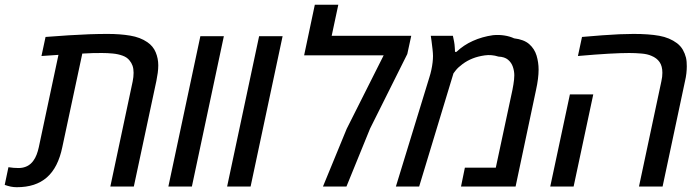

<svg xmlns="http://www.w3.org/2000/svg" viewBox="-54 -783 2940 806"><path d="M16.1 2.9Q3.9 2.9 -8.3 0.5Q-20.5 -2 -34.2 -6.8L-18.6 -81.1Q2.9 -77.6 23.9 -77.6Q43.5 -77.6 59.6 -85.4Q75.7 -93.3 86.4 -108.9Q94.2 -119.6 99.6 -133.5Q105 -147.5 108.9 -165L191.4 -552.7Q173.8 -551.8 156 -550.3Q138.2 -548.8 120.1 -547.9L137.2 -627.9Q188.5 -631.8 234.4 -634.8Q280.3 -637.7 321 -639.2Q361.8 -640.6 397.9 -640.6Q450.2 -640.6 492.4 -633.5Q534.7 -626.5 564.5 -606Q588.9 -589.4 599.6 -563.5Q610.4 -537.6 610.4 -508.8Q610.4 -493.2 608.2 -477.1Q606 -460.9 602.5 -443.4L507.8 0H409.2L502.9 -440.9Q506.8 -460 506.8 -477.5Q506.8 -494.6 502.4 -507.1Q498 -519.5 489.7 -529.3Q479.5 -542.5 460.7 -549.3Q441.9 -556.2 419.4 -558.3Q397 -560.5 374 -560.5Q356 -560.5 335 -560.1Q314 -559.6 291.5 -558.1L207.5 -165Q198.7 -122.6 182.6 -90.8Q166.5 -59.1 142.8 -38.3Q119.1 -17.6 87.6 -7.3Q56.2 2.9 16.1 2.9Z M652.8 0 787.1 -630.9H885.7L751.5 0Z M899.4 0 1033.7 -630.9H1132.3L998 0Z M1301.8 0 1401.4 -242.2 1556.6 -550.8H1222.7L1267.6 -763.2H1366.2L1338.4 -632.8H1672.4L1655.8 -556.2L1499.5 -243.2L1400.4 0Z M1607.9 0 1748.5 -458.5Q1753.4 -473.6 1756.8 -489.7Q1760.3 -505.9 1762 -520.8Q1763.7 -535.6 1763.7 -547.9Q1763.7 -559.1 1761.7 -576.7Q1759.8 -594.2 1757.6 -610.4Q1755.4 -626.5 1754.4 -632.8H1847.2Q1850.1 -620.1 1852.3 -607.9Q1854.5 -595.7 1855 -585Q1855.5 -579.6 1855.7 -574.7Q1856 -569.8 1856 -565.4H1862.3Q1892.1 -593.8 1931.2 -611.3Q1970.2 -628.9 2015.6 -635.3Q2040.5 -637.7 2063.5 -634Q2086.4 -630.4 2104 -622.1Q2145.5 -617.2 2167.7 -597.7Q2189.9 -578.1 2198.5 -549.6Q2207 -521 2207 -490.7Q2207 -472.7 2204.3 -451.4Q2201.7 -430.2 2196.3 -405.8L2110.4 0H1881.3L1897.5 -79.1H2027.3L2097.2 -405.8Q2099.6 -418 2101.3 -428.7Q2103 -439.5 2104 -449Q2105 -458.5 2105 -466.8Q2105 -484.9 2098.9 -502.7Q2092.8 -520.5 2078.4 -532.5Q2064 -544.4 2038.6 -545.4Q2009.3 -554.7 1980.7 -550.5Q1952.1 -546.4 1930.2 -537.6Q1907.7 -528.8 1888.2 -514.4Q1868.7 -500 1858.9 -487.3L1849.6 -475.1L1705.6 0Z M2628.4 0 2722.2 -440.9Q2724.6 -451.2 2725.6 -460.2Q2726.6 -469.2 2726.6 -477.5Q2726.6 -505.4 2714.8 -522.5Q2703.1 -539.6 2680.2 -548.8Q2663.6 -556.2 2638.2 -558.3Q2612.8 -560.5 2587.4 -560.5Q2553.7 -560.5 2501.5 -557.6Q2449.2 -554.7 2372.1 -547.9L2389.2 -627.9Q2434.6 -631.8 2473.6 -634.8Q2512.7 -637.7 2545.9 -639.2Q2579.1 -640.6 2605.5 -640.6Q2669.9 -640.6 2713.4 -632.8Q2756.8 -625 2788.1 -601.6Q2803.7 -589.4 2812.5 -574Q2821.3 -558.6 2825.7 -541Q2827.6 -532.7 2828.4 -523.2Q2829.1 -513.7 2829.1 -504.4Q2829.1 -491.2 2827.4 -475.3Q2825.7 -459.5 2821.3 -440.9L2727.5 0ZM2255.9 0 2338.4 -386.7H2436.5L2354 0Z"/></svg>

Font: Open Sans Medium
Style: Italic
Weight: 500
Italic angle: -12°
Designer: Monotype Design Team
Foundry: Monotype Imaging Inc.
Version: Version 3.000